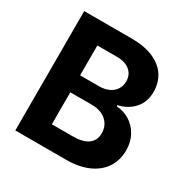

<svg xmlns="http://www.w3.org/2000/svg" viewBox="-161 -846 960 985"><g transform="rotate(30 318.5 -353.5)"><path d="M59.6 -707H340.8Q417 -707 469.7 -684.1Q522.5 -661.1 548.8 -620.4Q575.2 -579.6 575.2 -525.4Q575.2 -465.3 540.3 -426.3Q505.4 -387.2 448.2 -374V-367.2Q489.3 -365.2 524.7 -343.8Q560.1 -322.3 581.8 -283.9Q603.5 -245.6 603.5 -195.3Q603.5 -138.2 575.4 -94.2Q547.4 -50.3 492.4 -25.1Q437.5 0 359.4 0H59.6ZM451.2 -209Q451.2 -238.8 436.8 -261.7Q422.4 -284.7 396 -297.6Q369.6 -310.5 334 -310.5H206.1V-121.1H330.1Q391.6 -121.1 421.4 -144.3Q451.2 -167.5 451.2 -209ZM426.8 -502Q426.8 -541 399.2 -564.5Q371.6 -587.9 322.3 -587.9H206.1V-411.1H319.3Q350.1 -411.1 374.5 -422.1Q398.9 -433.1 412.8 -453.6Q426.8 -474.1 426.8 -502Z"/></g></svg>

Font: Pretendard JP
Style: Bold
Weight: 700
Designer: Base glyphs from Inter by Rasmus Andersson; Hangeul glyphs from Noto Sans CJK(Source Han Sans) by Jang Soo-young and Kan
Foundry: Kil Hyung-jin
Version: Version 1.309